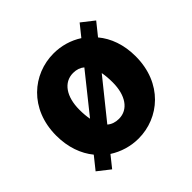

<svg xmlns="http://www.w3.org/2000/svg" viewBox="-157 -761 952 952"><g transform="rotate(-45 318.5 -285.5)"><path d="M118 29 166 -31C211 -2 264 14 319 14C463 14 597 -96 597 -285C597 -367 572 -434 531 -483L584 -549L519 -600L470 -539C425 -568 373 -583 319 -583C174 -583 40 -473 40 -285C40 -203 65 -136 105 -87L53 -22ZM319 -124C295 -124 274 -131 258 -145L419 -345C423 -324 425 -301 425 -274C425 -184 385 -124 319 -124ZM218 -226C214 -246 212 -269 212 -295C212 -385 252 -446 319 -446C343 -446 363 -439 378 -426Z"/></g></svg>

Font: Noto Sans CJK HK Black
Style: Regular
Weight: 900
Designer: Ryoko NISHIZUKA 西塚涼子 (kana, bopomofo & ideographs); Paul D. Hunt (Latin, Greek & Cyrillic); Sandoll Communications 산돌커뮤니
Foundry: Adobe
Version: Version 2.004;hotconv 1.0.118;makeotfexe 2.5.65603